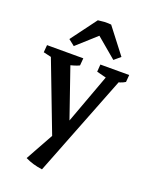

<svg xmlns="http://www.w3.org/2000/svg" viewBox="-138 -632 685 877"><g transform="rotate(20 204.5 -193.0)"><path d="M248 -556.6 342.8 -433.6 312.5 -408.2 179.7 -520ZM248 -556.6V-520L121.1 -405.8L91.3 -429.2L184.1 -554.2Q200.7 -556.6 214.6 -557.4Q228.5 -558.1 248 -556.6ZM177.2 172.9Q130.9 167 93.8 148.4L182.1 -10.7L198.2 -23.4L311.5 -331.5L316.9 -318.4L261.7 -332.5L264.2 -368.2H404.3L401.4 -333.5Q391.6 -327.1 377.9 -322.5Q364.3 -317.9 350.1 -314.5L374.5 -331.1ZM175.3 30.8 36.6 -332 62.5 -318.4 2 -332.5 4.9 -368.2H181.2L178.2 -332.5Q168 -327.6 154.1 -323.2Q140.1 -318.8 126 -315.4L133.3 -327.6L235.8 -30.8L231.9 0.5Z"/></g></svg>

Font: Markazi Text Medium
Style: Regular
Weight: 500
Designer: Borna Izadpanah (Arabic designer), Fiona Ross (Arabic design director) and Florian Runge (Latin designer)
Foundry: Borna Izadpanah and Florian Runge
Version: Version 1.001